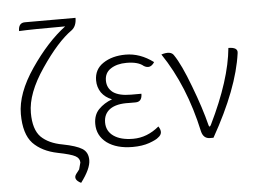

<svg xmlns="http://www.w3.org/2000/svg" viewBox="-62 -877 1549 1161"><g transform="rotate(-5 712.0 -296.5)"><path d="M384 202Q336 178 359 146L379 120L390 79Q390 53 364 39Q339 25 259 9Q164 -10 110 -66Q57 -123 57 -244Q57 -369 158 -517Q259 -665 370 -749Q163 -749 90 -745Q90 -795 130 -795H437Q437 -745 407 -722Q320 -661 219 -512Q118 -364 118 -246Q118 -145 163 -99Q209 -54 293 -39Q375 -23 410 -1Q445 21 445 69Q445 121 384 202Z M714 13Q617 13 558 -30Q500 -74 500 -145Q500 -200 532 -233Q565 -267 614 -285Q573 -301 550 -333Q528 -366 528 -407Q528 -474 582 -510Q637 -547 719 -547Q807 -547 887 -487Q861 -446 823 -469Q791 -497 720 -497Q662 -497 624 -472Q587 -448 587 -401Q587 -356 622 -329Q658 -303 731 -303H794Q794 -254 754 -254H715Q639 -257 599 -229Q560 -201 560 -149Q560 -96 603 -66Q646 -36 721 -36Q806 -36 879 -97Q907 -55 871 -30Q859 -18 815 -2Q772 13 714 13Z M1184 0Q1144 0 1133 -45Q1072 -326 935 -529Q993 -547 1011 -517Q1052 -457 1103 -321Q1155 -185 1182 -77Q1187 -60 1197 -81Q1324 -341 1342 -533Q1401 -533 1395 -497Q1366 -285 1205 0Z"/></g></svg>

Font: Swei Half Moon CJK SC
Style: Light
Weight: 300
Version: Version 2.071